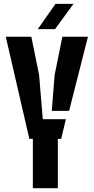

<svg xmlns="http://www.w3.org/2000/svg" viewBox="-20 -994 495 1014"><path d="M153.5 0V-260.5H135L10.5 -800H145.5L186.5 -598L206 -364.5H328L303 -260.5H285.5V0ZM253.5 -408.5 268.5 -598 309.5 -800H444.5L345 -408.5ZM179.5 -840 273 -973.5H368L270.5 -840Z"/></svg>

Font: Big Shoulders Stencil Text Thin ExtraBold
Style: Regular
Weight: 800
Version: Version 2.001